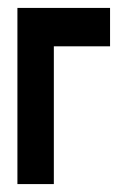

<svg xmlns="http://www.w3.org/2000/svg" viewBox="-20 -467 303 485"><path d="M24 -2V-447H258V-350H116V-2Z"/></svg>

Font: Fundamental  Brigade Condensed
Style: Regular
Weight: 400
Width: 3
Designer: Peter Wiegel, original typeface by Carl Albert Fahrenwaldt 1901
Foundry: Peter Wiegel
Version: Version 0.000 2012 initial release